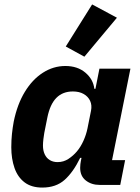

<svg xmlns="http://www.w3.org/2000/svg" viewBox="-20 -835 631 867"><path d="M523 0H430Q393 0 367.5 -20Q342 -40 342 -77Q342 -85 343 -94Q344 -103 345 -107L348 -122H342Q311 -58 272 -23Q233 12 171 12Q122 12 91 -11.5Q60 -35 45.5 -76.5Q31 -118 31 -170Q31 -202 34 -230.5Q37 -259 42 -286Q58 -364 92 -420Q126 -476 173.5 -506.5Q221 -537 275 -537Q330 -537 365.5 -507Q401 -477 406 -434H411L429 -525H569L486 -112H545ZM240 -103Q267 -103 289 -117.5Q311 -132 327 -151Q344 -171 356.5 -198.5Q369 -226 375 -255L391 -335Q396 -360 387 -379.5Q378 -399 358 -410.5Q338 -422 309 -422Q263 -422 234.5 -393Q206 -364 194 -305L180 -235Q178 -225 176 -207.5Q174 -190 174 -178Q174 -155 182 -138Q190 -121 205 -112Q220 -103 240 -103ZM508 -755 361 -579 277 -625 396 -815Z"/></svg>

Font: IBM Plex Sans
Style: Bold Italic
Weight: 700
Italic angle: -11.31°
Designer: Mike Abbink, Paul van der Laan, Pieter van Rosmalen
Foundry: Bold Monday
Version: Version 3.201